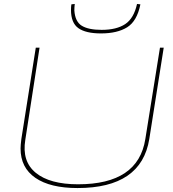

<svg xmlns="http://www.w3.org/2000/svg" viewBox="-20 -941 875 971"><path d="M372 10Q234 10 159 -41.5Q84 -93 84 -190Q84 -200 85 -210Q86 -220 88 -238L161 -700H180L108 -234Q90 -125 161 -67Q232 -9 375 -9Q679 -9 715 -238L789 -700H808L735 -238Q695 10 372 10ZM491 -772Q414 -772 376.5 -798.5Q339 -825 339 -891Q339 -898 339.5 -905.5Q340 -913 341 -919L358 -921Q357 -912 356.5 -904Q356 -896 356 -888Q360 -831 394 -810.5Q428 -790 494 -790Q569 -790 613 -819Q657 -848 673 -921L690 -919Q673 -834 623 -803Q573 -772 491 -772Z"/></svg>

Font: Georama Extended Thin
Style: Italic
Weight: 100
Width: 7
Italic angle: -9°
Designer: Jean-Baptiste Levee
Foundry: Production Type
Version: Version 1.000